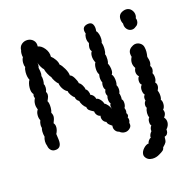

<svg xmlns="http://www.w3.org/2000/svg" viewBox="-129 -855 1165 1182"><g transform="rotate(-15 453.0 -264.0)"><path d="M621 -96Q621 -89 616 -84Q621 -75 621 -66Q621 -58 617 -50Q619 -38 619 -35Q619 -21 603 -9Q591 0 576 0Q557 0 542 -13Q528 -15 518.5 -28.5Q509 -42 512 -59Q507 -63 500 -67.5Q493 -72 488.5 -77.5Q484 -83 482 -91Q470 -95 463 -105.5Q456 -116 456 -129Q456 -134 457 -137Q444 -139 435.5 -149.5Q427 -160 426 -173Q406 -183 397 -190Q388 -197 386 -212Q376 -217 366 -232Q356 -247 354 -259Q336 -268 333 -289Q324 -293 313 -308.5Q302 -324 301 -336Q287 -341 274 -359.5Q261 -378 259 -397Q251 -401 240 -417.5Q229 -434 226 -445Q218 -453 208 -471.5Q198 -490 195 -504Q187 -510 178 -526Q169 -542 166 -554Q168 -548 168 -537Q168 -524 165 -521Q171 -497 171 -481Q171 -475 169 -467Q173 -458 173 -440Q173 -424 170 -415Q176 -408 176 -391Q176 -376 171 -366Q177 -356 177 -346Q177 -335 171.5 -323Q166 -311 165 -308Q174 -295 174 -264Q174 -246 169 -233Q177 -220 177 -207Q177 -193 166 -167Q176 -157 176 -139Q176 -119 165 -99Q166 -90 168.5 -74Q171 -58 171 -48Q171 -5 131 -5Q115 -5 104.5 -16Q94 -27 92 -43Q86 -57 86 -73Q86 -89 91 -102Q86 -120 86 -136Q86 -149 89 -158Q86 -169 86 -177Q86 -192 92 -207Q84 -220 84 -240Q84 -262 94 -274Q86 -293 86 -310Q86 -330 95 -346Q91 -356 91 -362Q91 -365 93 -373Q80 -386 80 -415Q80 -430 83.5 -444Q87 -458 92 -464Q81 -484 81 -515Q81 -535 87 -547Q81 -558 81 -575Q81 -596 89 -609Q86 -617 86 -632Q86 -646 89 -651Q89 -676 105 -690Q121 -704 143 -704Q165 -704 180.5 -689Q196 -674 194 -649Q217 -646 237 -621Q257 -596 256 -567Q269 -558 281.5 -540Q294 -522 295 -507Q308 -497 323 -471Q338 -445 339 -425Q351 -424 364.5 -402Q378 -380 380 -365Q390 -361 400 -345Q410 -329 410 -317Q418 -315 424.5 -301Q431 -287 429 -279Q454 -269 459 -244Q470 -245 483 -231Q496 -217 499 -203Q509 -199 520.5 -185.5Q532 -172 535 -160Q532 -175 532 -182Q532 -189 537 -194Q527 -205 527 -226Q527 -237 530 -244Q523 -256 523 -266Q523 -275 528 -285Q518 -294 518 -316Q518 -326 521 -332Q513 -348 513 -368Q513 -374 515 -386Q504 -399 504 -428Q504 -452 512 -463Q507 -470 503.5 -482.5Q500 -495 500 -506Q500 -525 508 -535Q499 -544 499 -560Q499 -571 504 -588Q494 -603 494 -624Q494 -640 500 -649Q495 -662 495 -672Q495 -692 515 -700Q526 -704 535 -704Q552 -704 559.5 -691Q567 -678 567 -660Q567 -650 566 -646Q574 -640 579 -624Q584 -608 584 -591Q584 -576 580 -569Q587 -553 587 -527Q587 -505 582 -496Q588 -484 588 -461Q588 -443 584 -435Q589 -427 592.5 -413.5Q596 -400 596 -388Q596 -371 589 -364Q596 -358 600 -344Q604 -330 604 -315Q604 -302 601 -293Q609 -280 609 -262Q609 -247 604 -241Q607 -235 609 -221Q611 -207 609 -201Q619 -194 619 -172Q619 -155 612 -145Q617 -132 617 -124Q617 -121 615 -111Q621 -105 621 -96ZM729 -683Q729 -712 757 -724Q770 -729 779 -729Q800 -729 813 -713.5Q826 -698 826 -679Q826 -668 822 -661Q826 -654 826 -643Q826 -633 821 -623.5Q816 -614 806 -609Q795 -599 780 -599Q762 -599 749.5 -613.5Q737 -628 738 -649Q729 -665 729 -683ZM649 162Q649 169 652 175Q666 201 698 201Q723 201 745 187Q761 178 769.5 170.5Q778 163 779 151Q797 133 801 124Q805 115 805 90Q816 87 822 78.5Q828 70 828 59Q828 53 827 50Q845 30 845 8Q845 -11 832 -25Q844 -39 844 -55Q844 -62 839 -74Q844 -78 847 -87Q850 -96 850 -106Q850 -127 841 -136Q845 -143 845 -156Q845 -179 837 -195Q845 -211 845 -223Q845 -238 835 -248Q842 -258 842 -274Q842 -294 834 -307Q840 -319 840 -331Q840 -343 832 -354Q837 -365 837 -378Q837 -389 829 -413Q832 -431 832 -445Q832 -460 828 -476Q824 -491 811 -500Q798 -509 783 -509Q773 -509 763 -504Q732 -488 732 -461Q732 -450 736 -438Q727 -422 727 -404Q727 -385 740 -366Q734 -354 734 -344Q734 -323 749 -310Q745 -308 742.5 -300.5Q740 -293 740 -284Q740 -275 743 -267.5Q746 -260 752 -256Q742 -247 742 -228Q742 -217 745.5 -206.5Q749 -196 754 -192Q746 -185 746 -171Q746 -162 749 -156Q739 -145 739 -129Q739 -117 745 -111Q738 -97 738 -79Q738 -63 744 -49Q736 -41 736 -24Q736 -5 744 1Q732 16 735 36Q727 45 723 55.5Q719 66 721 74Q714 75 706 86.5Q698 98 700 104Q682 106 665.5 124.5Q649 143 649 162Z"/></g></svg>

Font: Pangolin
Style: Regular
Weight: 400
Designer: Kevin Burke
Foundry: Google, Inc.
Version: Version 1.101